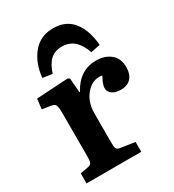

<svg xmlns="http://www.w3.org/2000/svg" viewBox="-188 -889 900 995"><g transform="rotate(-30 262.0 -391.5)"><path d="M285.2 -783.2Q361.3 -783.2 402.8 -731.2Q444.3 -679.2 452.1 -587.9L396 -576.2Q377.4 -628.9 348.4 -653.6Q319.3 -678.2 277.8 -678.2Q234.4 -678.2 208 -653.6Q181.6 -628.9 166 -579.1L108.9 -587.9Q117.7 -672.9 163.1 -728Q208.5 -783.2 285.2 -783.2ZM34.2 0V-60.1L82 -68.8Q99.1 -72.3 103.5 -82.5Q107.9 -92.8 107.9 -117.2V-378.9Q107.9 -414.1 102.3 -425.8Q96.7 -437.5 74.2 -440.9L24.9 -448.2L32.2 -508.8L220.2 -520L231.9 -513.2L238.8 -428.2H242.2Q294.9 -526.9 394 -526.9Q446.3 -526.9 480.2 -499.3Q514.2 -471.7 514.2 -418.9Q514.2 -377.9 493.2 -354.5Q472.2 -331.1 432.1 -331.1Q399.4 -331.1 380.6 -345Q361.8 -358.9 361.8 -380.9Q361.8 -401.9 384.8 -443.8Q330.6 -453.1 290.8 -408.2Q251 -363.3 251 -293V-115.2Q251 -91.8 255.1 -83.3Q259.3 -74.7 275.9 -71.8L361.8 -59.1V0Z"/></g></svg>

Font: Literata Book
Style: Bold
Weight: 700
Designer: Latin by Veronika Burian and Jose Scaglione. Greek by Irene Vlachou. Cyrillic by Vera Evstafieva
Foundry: TypeTogether
Version: Version 2.003;PS 002.003;hotconv 1.0.88;makeotf.lib2.5.64775